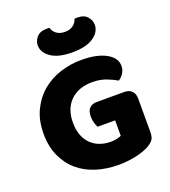

<svg xmlns="http://www.w3.org/2000/svg" viewBox="-155 -972 974 1101"><g transform="rotate(-20 332.0 -421.5)"><path d="M614 -99Q614 -68 603 -53Q592 -38 568 -24Q554 -16 533 -8.5Q512 -1 487 4.5Q462 10 434.5 13Q407 16 380 16Q308 16 245 -3.5Q182 -23 135.5 -62.5Q89 -102 62 -161Q35 -220 35 -298Q35 -380 64.5 -441Q94 -502 142.5 -542.5Q191 -583 253.5 -603Q316 -623 382 -623Q477 -623 532.5 -592.5Q588 -562 588 -513Q588 -487 575 -468Q562 -449 545 -438Q520 -453 482.5 -467.5Q445 -482 398 -482Q314 -482 264.5 -434Q215 -386 215 -301Q215 -255 228.5 -221.5Q242 -188 265 -166.5Q288 -145 318 -134.5Q348 -124 382 -124Q404 -124 421 -128Q438 -132 447 -137V-231H340Q334 -242 328.5 -260Q323 -278 323 -298Q323 -334 339.5 -350Q356 -366 382 -366H551Q581 -366 597.5 -349.5Q614 -333 614 -303ZM351 -681Q267 -681 222 -711.5Q177 -742 177 -787Q177 -813 196.5 -836Q216 -859 257 -859Q262 -859 266 -859Q270 -859 275 -858Q280 -836 300 -821Q320 -806 351 -806Q382 -806 401.5 -821Q421 -836 427 -858Q432 -859 436 -859Q440 -859 445 -859Q486 -859 505.5 -836Q525 -813 525 -787Q525 -742 480 -711.5Q435 -681 351 -681Z"/></g></svg>

Font: Baloo Bhai
Style: Regular
Weight: 400
Designer: Supriya Tembe, Noopur Datye and Ek Type
Foundry: Ek Type
Version: Version 1.100;PS 1.000;hotconv 1.0.88;makeotf.lib2.5.647800;